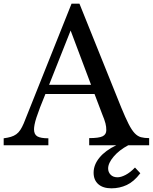

<svg xmlns="http://www.w3.org/2000/svg" viewBox="-26 -790 831 1044"><path d="M737 152Q702 198 663 216Q624 234 580 234Q534 234 508.5 211.5Q483 189 483 149Q483 106 515 67Q547 28 606 0H459V-39Q512 -39 532 -49Q552 -59 552 -82Q552 -92 551 -100.5Q550 -109 547.5 -119Q545 -129 540.5 -141.5Q536 -154 529 -171L488 -279H221Q204 -238 192 -206.5Q180 -175 172.5 -152Q165 -129 162 -113Q159 -97 159 -87Q159 -59 177 -48.5Q195 -38 237 -38V0H-6V-38Q17 -41 33.5 -46Q50 -51 62.5 -60Q75 -69 84.5 -83.5Q94 -98 103 -119L363 -770H406L633 -206Q656 -150 673 -116.5Q690 -83 706 -66Q722 -49 740.5 -44Q759 -39 785 -39V0H671Q622 26 592 61.5Q562 97 562 126Q562 146 575.5 160Q589 174 613 174Q632 174 657 161Q682 148 708 121ZM241 -329H469L358 -624Z"/></svg>

Font: Libre Baskerville
Style: Regular
Weight: 400
Designer: Pablo Impallari, Rodrigo Fuenzalida
Foundry: Pablo Impallari, Rodrigo Fuenzalida
Version: Version 1.000; ttfautohint (v0.93) -l 8 -r 50 -G 200 -x 14 -